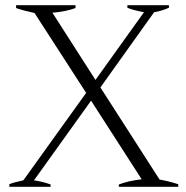

<svg xmlns="http://www.w3.org/2000/svg" viewBox="-20 -720 718 740"><path d="M667 -10V0H438V-9Q474 -23 526 -29L331 -332L111 -25Q145 -20 175 -9V0H16V-10Q32 -17 70 -25L312 -362L113 -670Q74 -678 42 -689V-700H271V-689Q233 -675 182 -671L348 -412L535 -673Q495 -680 471 -690V-700H631V-690Q601 -677 574 -673L367 -383L595 -28Q630 -22 667 -10Z"/></svg>

Font: Trirong Light
Style: Regular
Weight: 300
Designer: Katatrad Team
Foundry: CadsonDemak
Version: Version 1.001